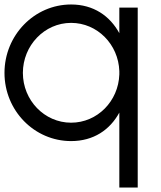

<svg xmlns="http://www.w3.org/2000/svg" viewBox="-25 -614 719 856"><path d="M507 -282C503 -163 409 -67 292 -67C173 -67 77 -167 77 -289C77 -411 173 -512 292 -512C409 -512 503 -416 507 -297ZM507 -466C465 -543 392 -594 292 -594C128 -594 -5 -457 -5 -289C-5 -121 128 15 292 15C392 15 465 -35 507 -112V222H589V-580H507Z"/></svg>

Font: MintSans
Style: Regular
Weight: 400
Version: Version 2.0